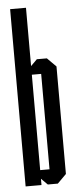

<svg xmlns="http://www.w3.org/2000/svg" viewBox="-54 -790 329 820"><g transform="rotate(-5 110.0 -380.0)"><path d="M117 0 90 -27V0H22V-760H90V-510L117 -537H160L198 -499V-38L160 0ZM130 -473H90V-64H130Z"/></g></svg>

Font: Commune Nuit Debout
Style: Regular
Weight: 400
Designer: Sébastien Marchal
Foundry: Sébastien Marchal
Version: Version 1.003;PS 1.3;hotconv 1.0.88;makeotf.lib2.5.647800